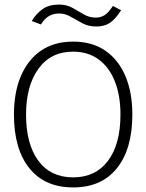

<svg xmlns="http://www.w3.org/2000/svg" viewBox="-20 -809 640 840"><path d="M300 11Q176 11 108.5 -73Q41 -157 41 -308Q41 -405 71.5 -476.5Q102 -548 159.5 -587.5Q217 -627 300 -627Q383 -627 440.5 -587.5Q498 -548 528.5 -476.5Q559 -405 559 -308Q559 -157 491.5 -73Q424 11 300 11ZM300 -33Q398 -33 452.5 -105.5Q507 -178 507 -308Q507 -391 482.5 -453Q458 -515 411.5 -549Q365 -583 300 -583Q202 -583 148 -508Q94 -433 94 -308Q94 -178 148 -105.5Q202 -33 300 -33ZM474 -783 510 -764Q484 -724 460 -708.5Q436 -693 401 -693Q367 -693 340 -707.5Q313 -722 289 -736Q265 -750 239 -750Q215 -750 195.5 -739.5Q176 -729 159 -702L119 -717Q138 -749 166 -769Q194 -789 238 -789Q271 -789 296.5 -775Q322 -761 346 -746.5Q370 -732 399 -732Q421 -732 438 -743Q455 -754 474 -783Z"/></svg>

Font: Inconsolata Expanded Light
Style: Regular
Weight: 300
Width: 7
Monospace: yes
Designer: Raph Levien, Cyreal, Brenton Simpson
Foundry: Raph Levien, Cyreal, Google
Version: Version 3.001; ttfautohint (v1.8.2.53-6de2)